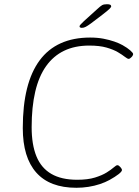

<svg xmlns="http://www.w3.org/2000/svg" viewBox="-20 -884 659 910"><path d="M342 6Q216 6 152 -66Q88 -138 88 -277Q88 -384 108 -464Q128 -544 168 -598Q208 -652 268 -679Q328 -706 407 -706Q442 -706 470.5 -700.5Q499 -695 522 -687Q545 -679 561 -670Q584 -657 597.5 -645Q611 -633 611 -628Q611 -625 609 -621Q607 -617 603.5 -613.5Q600 -610 596.5 -607.5Q593 -605 590 -605Q584 -605 572 -614.5Q560 -624 539 -636.5Q518 -649 485 -658.5Q452 -668 403 -668Q335 -668 284 -643.5Q233 -619 198.5 -570.5Q164 -522 147 -449.5Q130 -377 130 -281Q130 -199 152.5 -143.5Q175 -88 223 -60Q271 -32 346 -32Q396 -32 430 -42.5Q464 -53 485.5 -66.5Q507 -80 519 -90.5Q531 -101 536 -101Q540 -101 543.5 -98.5Q547 -96 550.5 -92Q554 -88 556 -84.5Q558 -81 558 -78Q558 -71 542 -58.5Q526 -46 499 -31Q479 -20 453.5 -11.5Q428 -3 399.5 1.5Q371 6 342 6ZM368 -752Q364 -752 360.5 -753.5Q357 -755 357 -759Q357 -763 362.5 -768.5Q368 -774 378 -784L441 -841Q456 -855 464 -859.5Q472 -864 487 -864Q498 -864 502.5 -861.5Q507 -859 507 -854Q507 -850 499 -842Q491 -834 465 -814L411 -773Q396 -762 386.5 -757Q377 -752 368 -752Z"/></svg>

Font: Asap Thin
Style: Italic
Weight: 250
Italic angle: -6°
Designer: Pablo Cosgaya
Foundry: Omnibus-Type
Version: Version 3.001